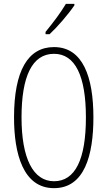

<svg xmlns="http://www.w3.org/2000/svg" viewBox="-20 -969 559 999"><path d="M367 -941V-949H323C292 -898 260 -856 217 -803V-791H238C278 -828 335 -894 367 -941ZM466 -358C466 -569 411 -724 261 -724C126 -724 53 -602 53 -358C53 -170 100 10 261 10C420 10 466 -162 466 -358ZM92 -358C92 -569 146 -689 261 -689C372 -689 427 -572 427 -358C427 -141 372 -26 261 -26C152 -26 92 -146 92 -358Z"/></svg>

Font: Noto Sans Gurmukhi UI ExtraCondensed ExtraLight
Style: Regular
Weight: 200
Width: 2
Designer: Jelle Bosma - Monotype Design Team
Foundry: Monotype Imaging Inc.
Version: Version 2.004